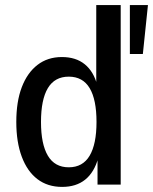

<svg xmlns="http://www.w3.org/2000/svg" viewBox="-20 -725 601 754"><path d="M224 9Q167 9 127 -21.5Q87 -52 65.5 -109.5Q44 -167 44 -246Q44 -326 65.5 -382.5Q87 -439 127 -470Q167 -501 223 -501Q278 -501 313 -472.5Q348 -444 362 -390H358V-705H454V0H363V-105H366Q350 -48 314.5 -19.5Q279 9 224 9ZM250 -68Q305 -68 332 -113.5Q359 -159 359 -246Q359 -334 332 -379Q305 -424 250 -424Q195 -424 168 -379Q141 -334 141 -246Q141 -159 168 -113.5Q195 -68 250 -68ZM490 -513V-705H561L541 -513Z"/></svg>

Font: Nunito Sans 10pt Condensed SemiBold
Style: Regular
Weight: 600
Width: 3
Designer: Vernon Adams
Foundry: Vernon Adams
Version: Version 3.101;gftools[0.9.27]